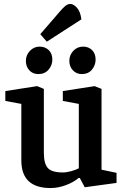

<svg xmlns="http://www.w3.org/2000/svg" viewBox="-20 -941 625 972"><path d="M236 11Q162 11 125 -24Q88 -59 88 -129V-415L7 -430V-480L168 -505L202 -491V-168Q202 -113 222 -90.5Q242 -68 298 -68Q317 -68 340.5 -74.5Q364 -81 379 -89V-415L298 -430V-480L459 -505L494 -491V-82L570 -66V-15L409 7L384 -40H378Q352 -18 313 -3.5Q274 11 236 11ZM394 -566Q367 -566 349 -585Q331 -604 331 -633Q331 -662 351 -683.5Q371 -705 401 -705Q428 -705 446 -687.5Q464 -670 464 -639Q464 -611 445.5 -588.5Q427 -566 394 -566ZM174 -566Q146 -566 128.5 -585Q111 -604 111 -633Q111 -662 131.5 -683.5Q152 -705 181 -705Q208 -705 226.5 -687.5Q245 -670 245 -639Q245 -611 226 -588.5Q207 -566 174 -566ZM217 -730 184 -768 285 -885Q297 -899 309 -909.5Q321 -920 334 -921Q351 -922 369 -902.5Q387 -883 392 -843Z"/></svg>

Font: Faustina Light SemiBold
Style: Regular
Weight: 600
Version: Version 1.200